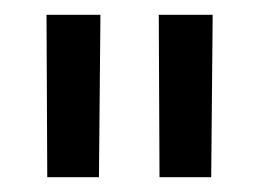

<svg xmlns="http://www.w3.org/2000/svg" viewBox="-20 -717 350 260"><path d="M266 -477H196L195 -697H268ZM114 -477H44L43 -697H116Z"/></svg>

Font: TypoPRO Titillium Text
Style: 400 wt
Weight: 400
Designer: Accademia di Belle Arti di Urbino and others
Foundry: Accademia di Belle Arti di Urbino and others.
Version: Version 25.000